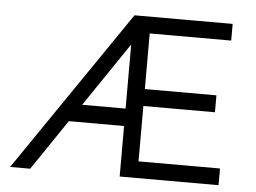

<svg xmlns="http://www.w3.org/2000/svg" viewBox="-49 -729 1055 791"><g transform="rotate(5 478.5 -333.5)"><path d="M473 -651H544L103 0H20L476 -667H882V-598H545V-368H841V-298H545V-69H882V0H473ZM493 -209H171L229 -281H497Z"/></g></svg>

Font: Maven Pro VF Beta
Style: Regular
Weight: 400
Designer: Joe Prince
Foundry: Joe Prince
Version: Version 2.002